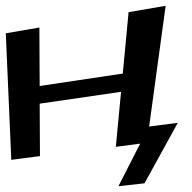

<svg xmlns="http://www.w3.org/2000/svg" viewBox="-67 -518 664 663"><path d="M432 115 547 -94 448 -81 505 -498 377 -476 357 -264 70 -221 69 -423 -47 -403 -28 34 71 21 70 -160 351 -201 333 -11 417 -22 342 125Z"/></svg>

Font: Gamestation Warped
Style: Regular
Weight: 400
Designer: Jonas Hecksher
Foundry: Jonas Hecksher, Playtypeª, e-types AS
Version: Version 1.003